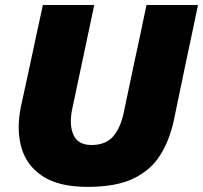

<svg xmlns="http://www.w3.org/2000/svg" viewBox="-20 -733 812 768"><path d="M330.5 14.5Q215.5 14.5 150.5 -28.2Q85.5 -71 65.2 -144.2Q45 -217.5 64 -308Q69.5 -334 79.5 -379.2Q89.5 -424.5 100 -473.5Q115 -544 126.8 -599Q138.5 -654 151.5 -713H357Q344.5 -654.5 333 -599.5Q321.5 -544.5 306.5 -474.5L269.5 -300Q255.5 -235.5 273.5 -194.2Q291.5 -153 346 -153Q402.5 -153 432 -186.8Q461.5 -220.5 474.5 -280.5L515 -473Q530 -542.5 542 -598.5Q554 -654.5 566 -713H772Q760 -655 748.2 -599.5Q736.5 -544 721.5 -473.5Q712.5 -431 703.5 -387Q694.5 -343 686.8 -306.8Q679 -270.5 675 -250.5Q658.5 -173 621.2 -113Q584 -53 514.5 -19.2Q445 14.5 330.5 14.5Z"/></svg>

Font: Commissioner ExtraBold
Style: Italic
Weight: 800
Italic angle: -12°
Designer: Kostas Bartsokas
Foundry: Kostas Bartsokas
Version: Version 1.000; ttfautohint (v1.8.3)